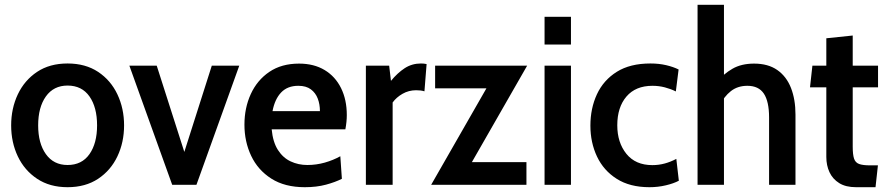

<svg xmlns="http://www.w3.org/2000/svg" viewBox="-20 -770 3698 800"><path d="M261.5 10Q187.5 10 134.8 -25Q82 -60 54.2 -118.5Q26.5 -177 26.5 -247.5Q26.5 -318 54.2 -376.8Q82 -435.5 134.5 -470.5Q187 -505.5 261.5 -505.5Q336 -505.5 388.8 -470.5Q441.5 -435.5 469.2 -376.8Q497 -318 497 -247.5Q497 -177 469.2 -118.5Q441.5 -60 388.8 -25Q336 10 261.5 10ZM261.5 -82.5Q321 -82.5 352.8 -127.8Q384.5 -173 384.5 -247.5Q384.5 -323 352.8 -368.2Q321 -413.5 261.5 -413.5Q203.5 -413.5 171.2 -368.2Q139 -323 139 -247.5Q139 -173 171.2 -127.8Q203.5 -82.5 261.5 -82.5Z M697.5 0 519 -496.5H633L748 -137L862.5 -496.5H977L798.5 0Z M1250 10Q1166.5 10 1110.5 -25.8Q1054.5 -61.5 1026.5 -120.8Q998.5 -180 998.5 -250.5Q998.5 -320.5 1025 -378.2Q1051.5 -436 1102.2 -470.5Q1153 -505 1226 -505Q1288 -505 1332.5 -478.2Q1377 -451.5 1401 -403Q1425 -354.5 1425 -290.5Q1425 -276.5 1423.5 -261.8Q1422 -247 1419 -231H1112Q1117 -178 1138 -145.2Q1159 -112.5 1191 -97.5Q1223 -82.5 1260.5 -82.5Q1298 -82.5 1333.2 -92.5Q1368.5 -102.5 1398 -119L1404.5 -25Q1377 -11 1338 -0.5Q1299 10 1250 10ZM1115.5 -307H1313Q1313 -335.5 1304 -359.2Q1295 -383 1275.2 -397.8Q1255.5 -412.5 1223 -412.5Q1178 -412.5 1151.5 -384.8Q1125 -357 1115.5 -307Z M1504.5 0V-496.5H1601.5L1609 -433Q1636 -466 1666.2 -485.8Q1696.5 -505.5 1734 -505.5Q1747 -505.5 1757.5 -503L1748.5 -389.5Q1740.5 -392 1732.2 -393Q1724 -394 1714 -394Q1683 -394 1657.2 -379.2Q1631.5 -364.5 1616 -343V0Z M1776.5 0 2032 -446 2040 -402H1793V-496.5H2176.5L1921 -50.5L1910.5 -94.5H2173.5V0Z M2249 0V-496.5H2359V0ZM2249 -584.5V-700H2359V-584.5Z M2686 10Q2604.5 10 2549.8 -24.8Q2495 -59.5 2467.5 -117.8Q2440 -176 2440 -246.5Q2440 -318.5 2467.2 -377.2Q2494.5 -436 2550 -470.8Q2605.5 -505.5 2690 -505.5Q2725.5 -505.5 2755.5 -498.5Q2785.5 -491.5 2807.5 -480.5L2796 -389Q2775 -399.5 2750.2 -406Q2725.5 -412.5 2698.5 -412.5Q2628.5 -412.5 2590.2 -367.8Q2552 -323 2552 -248Q2552 -176 2590 -129Q2628 -82 2698 -82Q2725 -82 2749.8 -88.8Q2774.5 -95.5 2798 -108L2808.5 -17Q2787 -5.5 2754.2 2.2Q2721.5 10 2686 10Z M2886.5 0V-750H2996.5V-421L2967 -428Q2994.5 -462 3031.8 -483.5Q3069 -505 3122 -505Q3180.5 -505 3218.8 -478.2Q3257 -451.5 3275.8 -403.5Q3294.5 -355.5 3294.5 -292.5V0H3184.5V-280.5Q3184.5 -347 3162.8 -379.8Q3141 -412.5 3094 -412.5Q3053.5 -412.5 3025.2 -390.2Q2997 -368 2978.5 -330L2996.5 -395.5V0Z M3547 10Q3504 10 3476.8 -7Q3449.5 -24 3436.2 -52.5Q3423 -81 3423 -116V-406H3355L3365 -496.5H3423V-610.5L3533 -622V-496.5H3638.5V-406H3533V-158.5Q3533 -126 3538.5 -109.2Q3544 -92.5 3559.5 -86.8Q3575 -81 3606 -81H3638L3628 10Z"/></svg>

Font: Cabin SemiCondensed SemiBold
Style: Regular
Weight: 600
Width: 4
Designer: Pablo Impallari
Foundry: Pablo Impallari. http://www.impallari.com Igino Marini. http://www.ikern.com
Version: Version 3.001